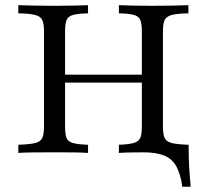

<svg xmlns="http://www.w3.org/2000/svg" viewBox="-20 -591 799 742"><path d="M684.7 130.6Q677.4 80.6 661.3 51.6Q645.2 22.6 614.5 10.1Q583.9 -2.4 533.1 -2.4L592.7 -21L690.3 -31.5H708.9Q708.9 -4.8 709.7 22.6Q710.5 50 712.5 77Q714.5 104 716.9 130.6ZM439.5 0V-31.5Q477.4 -33.1 496.4 -38.3Q515.3 -43.5 521.8 -57.7Q528.2 -71.8 528.2 -100.8V-470.2Q528.2 -499.2 522.6 -513.3Q516.9 -527.4 498 -533.1Q479 -538.7 439.5 -539.5V-571Q459.7 -570.2 493.5 -569.4Q527.4 -568.5 567.7 -568.5Q615.3 -568.5 651.2 -569.4Q687.1 -570.2 708.1 -571V-539.5Q664.5 -538.7 643.5 -533.1Q622.6 -527.4 616.1 -513.3Q609.7 -499.2 609.7 -470.2V-100.8Q609.7 -72.6 616.1 -58.1Q622.6 -43.5 643.5 -38.3Q664.5 -33.1 708.1 -31.5V0Q687.1 -1.6 651.2 -2Q615.3 -2.4 567.7 -2.4Q527.4 -2.4 493.5 -2Q459.7 -1.6 439.5 0ZM50.8 0V-31.5Q95.2 -33.1 116.1 -38.3Q137.1 -43.5 143.5 -58.1Q150 -72.6 150 -100.8V-470.2Q150 -499.2 143.5 -513.3Q137.1 -527.4 116.1 -533.1Q95.2 -538.7 50.8 -539.5V-571Q71.8 -570.2 108.1 -569.4Q144.4 -568.5 191.1 -568.5Q232.3 -568.5 266.1 -569.4Q300 -570.2 320.2 -571V-539.5Q280.6 -538.7 261.7 -533.1Q242.7 -527.4 237.1 -513.3Q231.5 -499.2 231.5 -470.2V-100.8Q231.5 -72.6 237.1 -58.1Q242.7 -43.5 261.7 -38.3Q280.6 -33.1 320.2 -31.5V0Q300 -1.6 266.1 -2Q232.3 -2.4 191.1 -2.4Q143.5 -2.4 107.7 -2Q71.8 -1.6 50.8 0ZM200.8 -271.8V-302.4H558.1V-271.8Z"/></svg>

Font: Playfair 12pt
Style: Regular
Weight: 400
Designer: Claus Eggers Sørensen
Foundry: Claus Eggers Sørensen
Version: Version 2.000;gftools[0.9.28]